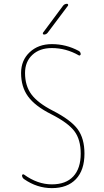

<svg xmlns="http://www.w3.org/2000/svg" viewBox="-20 -970 540 1000"><path d="M209 -790Q205.1 -790 203.6 -793.5Q202.1 -796.9 204.1 -799.8L308.6 -940.4Q316.4 -950.2 329.1 -950.2Q333 -950.2 334.5 -946.8Q335.9 -943.4 334 -940.4L228.5 -799.8Q220.7 -790 209 -790ZM245.1 -376Q162.1 -418 126 -467.8Q89.8 -517.6 89.8 -589.8Q89.8 -656.2 134.8 -698.2Q179.7 -740.2 250 -740.2Q324.2 -740.2 389.6 -705.1Q399.4 -700.2 400.4 -688.5Q400.4 -684.6 397 -682.1Q393.6 -679.7 390.6 -681.6Q324.2 -719.7 250 -719.7Q186.5 -719.7 148.4 -684.1Q110.4 -648.4 110.4 -589.8Q110.4 -523.4 143.6 -478.5Q176.8 -433.6 254.9 -393.6Q348.6 -345.7 384.3 -297.4Q419.9 -249 419.9 -169.9Q419.9 -84 375.5 -37.1Q331.1 9.8 250 9.8Q172.9 9.8 105.5 -37.1Q95.7 -43.9 94.7 -55.7Q94.7 -59.6 98.1 -61.5Q101.6 -63.5 105.5 -60.5Q175.8 -9.8 250 -9.8Q323.2 -9.8 361.8 -51.3Q400.4 -92.8 400.4 -169.9Q400.4 -243.2 367.2 -287.1Q334 -331.1 245.1 -376Z"/></svg>

Font: Rounded-X Mgen+ 2m thin
Style: Regular
Weight: 100
Designer: [Source Han Sans]
Ryoko NISHIZUKA  (kana & ideographs); Paul D. Hunt (Latin, Greek & Cyrillic); Wenlong ZHANG  (bopomofo
Version: Version 1.059.20150602